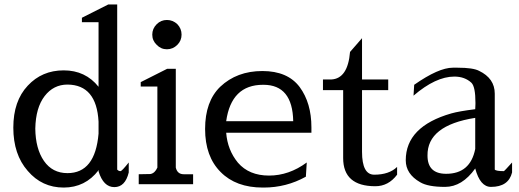

<svg xmlns="http://www.w3.org/2000/svg" viewBox="-20 -830 2338 865"><path d="M178 -105Q140 -160 139 -251Q141 -345 181 -397Q221 -449 284 -449Q415 -448 424 -282V-228Q409 -50 284 -50Q216 -50 178 -105ZM40 -255Q40 -134 105 -60Q169 15 267 15Q364 15 424 -63L425 -61L424 -58Q446 13 495 13Q544 13 560 -53V-98Q529 -59 523 -59Q514 -59 508 -66V-810H468L349 -750V-730H424V-439Q365 -513 267 -513Q169 -513 105 -444Q40 -375 40 -255Z M772 -520H733L614 -460V-440H689V-75Q678 -50 658 -46L605 -45V0H850V-45H808Q779 -45 772 -75ZM666 -674Q666 -647 686 -628Q705 -608 732 -608Q759 -608 779 -628Q798 -647 798 -674Q798 -701 779 -721Q759 -740 732 -740Q705 -740 686 -721Q666 -701 666 -674Z M999 -284Q1022 -448 1165 -448H1167Q1298 -448 1301 -284ZM1362 -98Q1282 -39 1192 -39Q1102 -39 1052 -97Q1005 -154 999 -232H1383V-256Q1383 -366 1330 -438Q1276 -510 1162 -510Q1047 -510 972 -439Q904 -373 904 -249Q904 -125 974 -55Q1043 15 1164 15Q1166 15 1168 15Q1270 15 1358 -34Z M1671 9Q1730 9 1769 -43V-78Q1733 -43 1666 -43Q1611 -43 1611 -146V-424H1729V-472H1611V-658L1557 -596Q1547 -476 1473 -472H1435V-424H1526V-118Q1526 9 1671 9Z M2121 -159Q2099 -47 1990 -47Q1906 -47 1906 -129Q1904 -265 2121 -299ZM2027 -485Q2074 -485 2104 -457Q2122 -439 2122 -367Q2122 -365 2122 -362L2121 -338Q2048 -329 2013 -319Q1808 -260 1808 -108Q1808 -46 1873 -9Q1908 12 1985 12Q2062 12 2121 -71Q2143 12 2192 12Q2271 12 2287 -53V-98Q2252 -59 2250 -59Q2215 -59 2209 -66V-408Q2209 -477 2138 -511Q2111 -525 2042 -525H2020Q1956 -525 1846 -448L1843 -399Q1943 -485 2027 -485Z"/></svg>

Font: Sawarabi Mincho
Style: Regular
Weight: 400
Version: Version 1.082; ttfautohint (v1.8.4.7-5d5b)